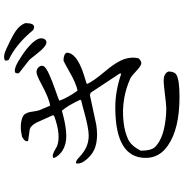

<svg xmlns="http://www.w3.org/2000/svg" viewBox="1 -832 917 960"><g transform="rotate(-90 460.0 -351.5)"><path d="M825 -684Q825 -639 805 -640Q798 -640 790 -645Q719 -731 641 -767Q635 -780 639 -786Q658 -797 698 -778Q703 -775 706 -774Q776 -742 798 -722Q817 -705 825 -684ZM577 -734Q597 -746 664 -700Q732 -654 747 -617Q749 -610 749 -605Q749 -584 734 -579Q713 -572 670 -628Q644 -662 637 -667L577 -714Q570 -720 577 -734ZM677 -477Q677 -428 572 -393L524 -378L521 -374Q534 -344 588 -280Q643 -214 650 -169Q655 -144 649 -118Q637 -104 624 -104Q611 -104 579 -135Q560 -153 550 -158Q447 -205 333 -193Q283 -188 244 -170Q211 -154 187 -107Q187 -55 205 -36Q251 12 371 20Q386 21 399 21Q415 21 505 10Q519 9 531 8Q573 6 583 32Q583 62 566 72Q539 87 456 87Q296 87 213 29Q151 -13 151 -82Q151 -232 397 -234Q403 -234 410 -234Q489 -233 573 -204V-212L477 -357L465 -361L316 -329Q213 -314 163 -358Q116 -400 124 -430Q134 -434 155 -414Q196 -375 239 -369Q250 -367 263 -367Q300 -367 386 -391Q417 -400 437 -404L442 -409Q412 -473 387 -501Q277 -470 225 -483Q198 -489 178 -505Q151 -528 151 -544Q163 -553 196 -533Q204 -528 208 -526Q262 -504 359 -539L365 -545L327 -629Q311 -658 293 -662L236 -670Q228 -684 256 -700Q308 -713 349 -700Q357 -697 363 -693Q379 -682 383 -644Q386 -624 389 -615L412 -560Q445 -563 521 -604Q565 -628 580 -628Q599 -628 609 -611Q615 -600 608 -590Q595 -570 485 -532Q448 -519 437 -514Q450 -475 487 -423Q524 -429 592 -469Q620 -485 637 -493Q670 -493 677 -477Z"/></g></svg>

Font: cwTeXKai
Style: Medium
Weight: 500
Version: Version 1.17